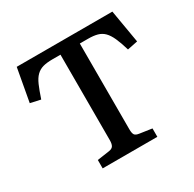

<svg xmlns="http://www.w3.org/2000/svg" viewBox="-154 -867 1043 1031"><g transform="rotate(-30 367.5 -351.5)"><path d="M199 0V-52L275 -63Q294 -66 301 -77.5Q308 -89 308 -113V-642H258Q223 -642 199.5 -635.5Q176 -629 158.5 -612Q141 -595 127.5 -564Q114 -533 98 -485L35 -499L72 -703H665L700 -498L636 -485Q622 -533 608 -564Q594 -595 577 -612Q560 -629 536.5 -635.5Q513 -642 479 -642H428V-110Q428 -86 434.5 -76Q441 -66 463 -63L538 -52V0Z"/></g></svg>

Font: Literata 18pt Medium
Style: Regular
Weight: 500
Designer: Latin by Veronika Burian and Jose Scaglione. Greek by Irene Vlachou. Cyrillic by Vera Evstafieva.
Foundry: TypeTogether
Version: Version 3.103;gftools[0.9.29]